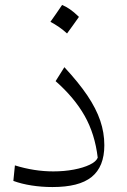

<svg xmlns="http://www.w3.org/2000/svg" viewBox="-20 -754 517 779"><path d="M403.3 -165Q403.3 -215.8 386.7 -264.6Q370.1 -313.5 334.5 -366.5Q298.8 -419.4 241.2 -481.4L205.6 -424.8Q281.7 -357.9 323.5 -283.9Q365.2 -210 376.5 -114.3Q370.1 -98.1 344 -85.7Q317.9 -73.2 279.3 -65.9Q240.7 -58.6 196.3 -58.6Q157.7 -58.6 118.7 -64.7Q79.6 -70.8 40.5 -83L34.2 -20Q67.4 -7.8 108.2 -1.5Q148.9 4.9 192.9 4.9Q246.6 4.9 286.1 -5.1Q325.7 -15.1 351.6 -35.9Q377.4 -56.6 390.4 -88.9Q403.3 -121.1 403.3 -165ZM231.9 -733.9Q219.7 -715.8 208.3 -699.2Q196.8 -682.6 184.6 -665.5Q202.1 -656.2 219.5 -644.3Q236.8 -632.3 252 -618.2Q264.6 -635.3 276.6 -652.1Q288.6 -668.9 300.3 -685.5Q280.3 -705.1 263.4 -716.6Q246.6 -728 231.9 -733.9Z"/></svg>

Font: Pinar-VF
Style: Regular
Weight: 300
Designer: Amin Abedi
Version: Version 3.0